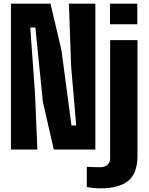

<svg xmlns="http://www.w3.org/2000/svg" viewBox="-20 -820 816 1053"><path d="M40 0V-800H257L317 -545L372 -132H398L370 -457L358 -800H503V0H275L215 -262L174 -669H146L172 -307L185 0ZM583 -687V-800H733V-687ZM456 206V95Q470 96 492.5 96.5Q515 97 529 97Q555 97 569.5 84Q584 71 584 47V-600H734V35Q734 130 683.5 171.5Q633 213 529 213Q512 213 493 211Q474 209 456 206Z"/></svg>

Font: Big Shoulders Display Black
Style: Regular
Weight: 900
Designer: Patric King
Foundry: XO Type Co
Version: Version 1.000; ttfautohint (v1.8.2)